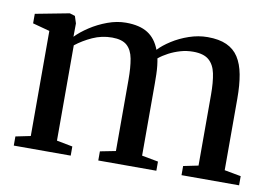

<svg xmlns="http://www.w3.org/2000/svg" viewBox="-63 -644 1061 744"><g transform="rotate(10 467.0 -272.0)"><path d="M31 0V-36L89.5 -48V-461.5L22.5 -479.5V-517L156 -542.5L177 -536L186 -508L185.5 -455.5Q205.5 -476.5 236.8 -497Q268 -517.5 304.8 -531Q341.5 -544.5 377 -544.5Q431 -544.5 463 -524.2Q495 -504 511 -461.5Q529 -481 559 -500.2Q589 -519.5 625.5 -532Q662 -544.5 698.5 -544.5Q743.5 -544.5 773.2 -531Q803 -517.5 820.2 -490.8Q837.5 -464 845 -423.8Q852.5 -383.5 852.5 -329.5V-48L917.5 -36V0H691V-36L749.5 -48V-326.5Q749.5 -376 742.5 -409.8Q735.5 -443.5 714.8 -461.2Q694 -479 653 -479Q627 -479 603 -472Q579 -465 558 -454Q537 -443 520.5 -429.5Q523 -417 524.8 -401.2Q526.5 -385.5 527 -367.5Q527.5 -349.5 527.5 -331V-48L592 -36V0H363.5V-36L424.5 -48V-328Q424.5 -377.5 418.2 -410.8Q412 -444 392.8 -461.2Q373.5 -478.5 334 -478.5Q293.5 -478.5 257.2 -462Q221 -445.5 192.5 -423V-48L255 -36V0Z"/></g></svg>

Font: Merriweather 72pt
Style: Regular
Weight: 400
Version: Version 2.100